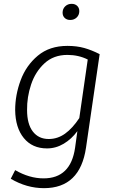

<svg xmlns="http://www.w3.org/2000/svg" viewBox="-20 -773 608 1000"><path d="M499 -491 428 -4Q397 207 209 207Q119 207 36 158L59 113Q133 156 207 156Q348 156 371 -3L383 -90Q353 -49 312 -24.5Q271 0 225 0Q148 0 104 -54Q60 -108 59 -200Q59 -278 87.5 -355Q116 -432 177 -483Q238 -534 331 -534Q380 -534 419 -523Q458 -512 499 -491ZM121 -200Q121 -127 151 -88Q181 -49 234 -49Q280 -49 319 -77Q358 -105 393 -158L437 -463Q389 -487 331 -487Q259 -487 211.5 -443Q164 -399 142 -333Q120 -267 121 -200ZM306 -707Q306 -727 319.5 -740Q333 -753 353 -753Q371 -753 382 -742.5Q393 -732 393 -715Q393 -695 379.5 -682Q366 -669 346 -669Q328 -669 317 -679.5Q306 -690 306 -707Z"/></svg>

Font: Fira Sans Light
Style: Italic
Weight: 300
Italic angle: -8°
Designer: bBox Type GmbH & Carrois Corporate GbR & Edenspiekermann AG
Foundry: bBox Type GmbH & Carrois Corporate GbR & Edenspiekermann AG
Version: Version 4.301